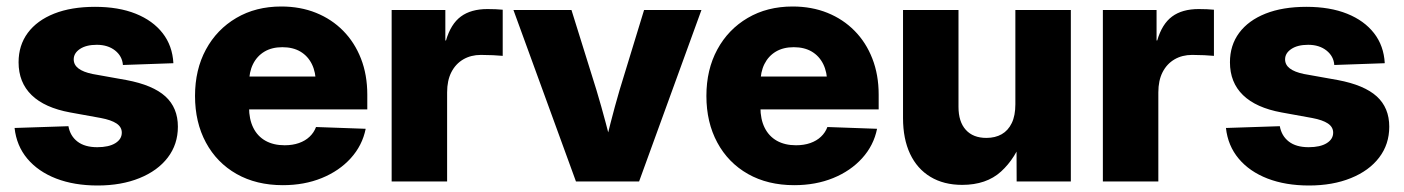

<svg xmlns="http://www.w3.org/2000/svg" viewBox="-20 -553 4277 585"><path d="M277.3 12.2Q206.1 12.2 151.1 -9Q96.2 -30.3 63.2 -69.6Q30.3 -108.9 24.4 -163.1L188.5 -168.5Q193.8 -138.7 216.1 -121.6Q238.3 -104.5 276.4 -104.5Q311.5 -104.5 331.3 -116.7Q351.1 -128.9 351.1 -148.9Q351.1 -166 335 -176.8Q318.8 -187.5 287.6 -193.4L193.8 -210.4Q116.2 -224.6 76.4 -263.2Q36.6 -301.8 36.6 -363.3Q36.6 -415 64.7 -452.9Q92.8 -490.7 145 -511.5Q197.3 -532.2 269.5 -532.2Q341.3 -532.2 393.6 -511.2Q445.8 -490.2 475.6 -451.9Q505.4 -413.6 508.3 -360.4L354.5 -355Q352.5 -381.8 330.6 -399.2Q308.6 -416.5 274.9 -416.5Q242.7 -416.5 223.6 -403.8Q204.6 -391.1 204.6 -372.1Q204.6 -355.5 219 -344.5Q233.4 -333.5 261.7 -327.6L365.2 -309.1Q445.8 -293.9 483.9 -259.3Q522 -224.6 522 -167Q522 -113.3 491.2 -73Q460.4 -32.7 405 -10.3Q349.6 12.2 277.3 12.2Z M841.8 11.2Q761.2 11.2 700.9 -22.9Q640.6 -57.1 607.4 -118.7Q574.2 -180.2 574.2 -260.7Q574.2 -340.8 607.4 -402.1Q640.6 -463.4 700 -498.3Q759.3 -533.2 836.9 -533.2Q895 -533.2 942.9 -513.9Q990.7 -494.6 1025.6 -459.2Q1060.5 -423.8 1079.8 -374.5Q1099.1 -325.2 1099.1 -264.6V-219.7H629.9V-319.8H1019.5L942.4 -298.8Q942.4 -333 930.2 -357.7Q918 -382.3 895.3 -395.8Q872.6 -409.2 840.3 -409.2Q808.6 -409.2 785.9 -395.8Q763.2 -382.3 751 -357.9Q738.8 -333.5 738.8 -299.3V-226.1Q738.8 -189.9 751.7 -163.8Q764.6 -137.7 789.1 -124Q813.5 -110.4 847.2 -110.4Q871.6 -110.4 890.9 -117.2Q910.2 -124 923.3 -136.5Q936.5 -148.9 942.9 -166L1094.2 -160.6Q1084 -109.9 1048.8 -71Q1013.7 -32.2 960.4 -10.5Q907.2 11.2 841.8 11.2Z M1173.3 0V-522.5H1336.9V-429.7H1338.9Q1353.5 -480 1384.3 -502.7Q1415 -525.4 1465.3 -525.4Q1478.5 -525.4 1490 -524.9Q1501.5 -524.4 1511.7 -523.4V-382.8Q1502 -383.8 1482.4 -384.8Q1462.9 -385.7 1445.3 -385.7Q1415 -385.7 1391.6 -372.1Q1368.2 -358.4 1355.2 -333Q1342.3 -307.6 1342.3 -271.5V0Z M1734.9 0 1544.4 -522.5H1721.2L1797.4 -278.3Q1812.5 -228 1825.9 -177.5Q1839.4 -127 1852.5 -75.2H1814.5Q1827.1 -127 1840.1 -177.5Q1853 -228 1867.7 -278.3L1942.4 -522.5H2117.2L1927.2 0Z M2399.9 11.2Q2319.3 11.2 2259 -22.9Q2198.7 -57.1 2165.5 -118.7Q2132.3 -180.2 2132.3 -260.7Q2132.3 -340.8 2165.5 -402.1Q2198.7 -463.4 2258.1 -498.3Q2317.4 -533.2 2395 -533.2Q2453.1 -533.2 2501 -513.9Q2548.8 -494.6 2583.7 -459.2Q2618.7 -423.8 2637.9 -374.5Q2657.2 -325.2 2657.2 -264.6V-219.7H2188V-319.8H2577.6L2500.5 -298.8Q2500.5 -333 2488.3 -357.7Q2476.1 -382.3 2453.4 -395.8Q2430.7 -409.2 2398.4 -409.2Q2366.7 -409.2 2344 -395.8Q2321.3 -382.3 2309.1 -357.9Q2296.9 -333.5 2296.9 -299.3V-226.1Q2296.9 -189.9 2309.8 -163.8Q2322.8 -137.7 2347.2 -124Q2371.6 -110.4 2405.3 -110.4Q2429.7 -110.4 2449 -117.2Q2468.3 -124 2481.4 -136.5Q2494.6 -148.9 2501 -166L2652.3 -160.6Q2642.1 -109.9 2606.9 -71Q2571.8 -32.2 2518.6 -10.5Q2465.3 11.2 2399.9 11.2Z M2911.6 10.3Q2855.5 10.3 2814.9 -14.2Q2774.4 -38.6 2752.9 -84.2Q2731.4 -129.9 2731.4 -193.4V-522.5H2900.4V-227.5Q2900.4 -182.1 2922.6 -157.5Q2944.8 -132.8 2985.4 -132.8Q3012.2 -132.8 3032 -144Q3051.8 -155.3 3062.7 -178Q3073.7 -200.7 3073.7 -235.4V-522.5H3242.7V0H3077.6L3077.1 -138.2H3098.1Q3074.7 -70.8 3030 -30.3Q2985.4 10.3 2911.6 10.3Z M3340.3 0V-522.5H3503.9V-429.7H3505.9Q3520.5 -480 3551.3 -502.7Q3582 -525.4 3632.3 -525.4Q3645.5 -525.4 3657 -524.9Q3668.5 -524.4 3678.7 -523.4V-382.8Q3668.9 -383.8 3649.4 -384.8Q3629.9 -385.7 3612.3 -385.7Q3582 -385.7 3558.6 -372.1Q3535.2 -358.4 3522.2 -333Q3509.3 -307.6 3509.3 -271.5V0Z M3968.3 12.2Q3897 12.2 3842 -9Q3787.1 -30.3 3754.2 -69.6Q3721.2 -108.9 3715.3 -163.1L3879.4 -168.5Q3884.8 -138.7 3907 -121.6Q3929.2 -104.5 3967.3 -104.5Q4002.4 -104.5 4022.2 -116.7Q4042 -128.9 4042 -148.9Q4042 -166 4025.9 -176.8Q4009.8 -187.5 3978.5 -193.4L3884.8 -210.4Q3807.1 -224.6 3767.3 -263.2Q3727.5 -301.8 3727.5 -363.3Q3727.5 -415 3755.6 -452.9Q3783.7 -490.7 3835.9 -511.5Q3888.2 -532.2 3960.4 -532.2Q4032.2 -532.2 4084.5 -511.2Q4136.7 -490.2 4166.5 -451.9Q4196.3 -413.6 4199.2 -360.4L4045.4 -355Q4043.5 -381.8 4021.5 -399.2Q3999.5 -416.5 3965.8 -416.5Q3933.6 -416.5 3914.6 -403.8Q3895.5 -391.1 3895.5 -372.1Q3895.5 -355.5 3909.9 -344.5Q3924.3 -333.5 3952.6 -327.6L4056.2 -309.1Q4136.7 -293.9 4174.8 -259.3Q4212.9 -224.6 4212.9 -167Q4212.9 -113.3 4182.1 -73Q4151.4 -32.7 4095.9 -10.3Q4040.5 12.2 3968.3 12.2Z"/></svg>

Font: Inter 28pt ExtraBold
Style: Regular
Weight: 800
Designer: Rasmus Andersson
Foundry: rsms
Version: Version 4.001;git-66647c0bb